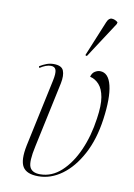

<svg xmlns="http://www.w3.org/2000/svg" viewBox="-90 -863 651 931"><g transform="rotate(10 235.0 -397.5)"><path d="M165 10Q107 10 88 -21.5Q69 -53 84 -127L155 -459Q163 -496 158 -512Q153 -528 133 -528Q109 -528 79 -508L76 -516Q94 -527 110.5 -533Q127 -539 145 -539Q184 -539 193.5 -516Q203 -493 195 -453L126 -130Q109 -53 120.5 -27Q132 -1 172 -1Q229 -1 275.5 -43.5Q322 -86 353.5 -157Q385 -228 397 -315Q407 -381 400 -421Q393 -461 374 -482Q355 -503 329 -509Q334 -528 347 -536Q360 -544 372 -544Q414 -544 428.5 -484Q443 -424 428 -317Q414 -216 374.5 -142.5Q335 -69 280.5 -29.5Q226 10 165 10ZM296 -605 288 -608 360 -783Q369 -805 384.5 -804.5Q400 -804 414 -792L412 -783Z"/></g></svg>

Font: Noto Serif Display Condensed ExtraLight
Style: Italic
Weight: 200
Width: 3
Italic angle: -12°
Designer: Monotype Design Team
Foundry: Monotype Imaging Inc.
Version: Version 2.009